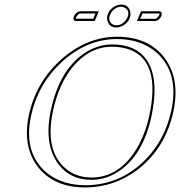

<svg xmlns="http://www.w3.org/2000/svg" viewBox="-20 -821 798 851"><path d="M749 -329.1Q713.9 -164.6 590.3 -69.3Q486.3 9.8 356.9 9.8Q222.7 9.8 151.4 -77.1Q78.1 -168 107.9 -310.1Q140.1 -460.4 255.9 -561.5Q367.7 -657.7 498 -658.2Q637.7 -658.2 709 -564.9Q778.8 -472.2 749 -329.1ZM475.6 -613.8Q377.9 -613.8 303.7 -525.9Q240.7 -450.2 214.4 -327.1Q180.2 -165.5 259.8 -84Q310.1 -34.2 386.2 -34.2Q496.1 -34.2 571.3 -139.6Q620.1 -209.5 642.1 -310.1Q691.9 -544.9 559.1 -599.6Q522.5 -613.8 475.6 -613.8ZM455.6 -750Q461.9 -780.3 493.7 -795.4Q505.9 -800.8 517.1 -800.8Q546.4 -800.8 556.2 -773.9Q559.6 -761.7 557.6 -750Q551.3 -719.7 519 -704.6Q506.8 -699.2 495.6 -699.2Q466.3 -699.2 457 -726.1Q453.1 -738.3 455.6 -750ZM399.9 -728H314.9Q304.2 -729.5 305.7 -742.2Q309.1 -758.8 325.2 -768.1Q330.1 -770.5 334 -771H418ZM605 -771H687Q698.7 -769.5 696.8 -755.9Q693.4 -739.3 677.2 -730.5Q671.9 -728 667.5 -728H586.9ZM739.3 -331.1Q772.5 -486.3 686.5 -576.2Q638.2 -625.5 564 -641.6Q532.2 -647.9 498 -647.9Q364.3 -647.9 252.4 -544.9Q147.5 -446.8 117.7 -308.1Q85 -155.3 172.9 -67.9Q220.2 -22 291 -6.8Q322.8 -0.5 356.9 0Q511.7 0 622.6 -111.3Q711.4 -200.7 739.3 -331.1ZM475.6 -624Q617.2 -624 653.8 -504.9Q665 -467.3 665 -421.9Q664.6 -370.1 651.9 -308.1Q615.2 -134.8 506.8 -62Q450.2 -24.4 386.2 -23.9Q285.6 -23.9 232.4 -102.5Q194.8 -159.2 194.8 -241.2Q195.3 -283.2 204.6 -329.1Q245.1 -520.5 366.2 -592.8Q419.4 -623.5 475.6 -624ZM465.3 -748Q460 -722.7 481.4 -712.4Q485.4 -710.9 488.8 -709.5Q492.7 -709 495.6 -709Q522.5 -709 540.5 -735.8Q545.9 -744.1 547.9 -752Q553.2 -777.3 531.2 -787.6Q527.3 -789.1 523.9 -790.5Q520 -791 517.1 -791Q490.2 -791 472.2 -764.2Q467.3 -755.9 465.3 -748ZM393.1 -737.8 402.8 -761.2H334Q327.6 -761.2 318.4 -746.1Q316.4 -742.2 315.4 -739.7Q315.4 -738.8 315.4 -738.3ZM611.3 -761.2 601.6 -737.8H667.5Q675.8 -737.8 685.1 -752.9Q686.5 -755.9 687 -757.8Q687 -759.8 687 -761.2Z"/></svg>

Font: Linux Biolinum Outline O
Style: Italic
Weight: 400
Italic angle: -12°
Designer: Philipp H. Poll
Foundry: Philipp H. Poll
Version: Version 0.6.2